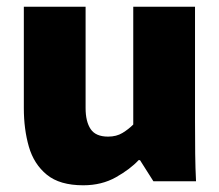

<svg xmlns="http://www.w3.org/2000/svg" viewBox="-20 -540 653 572"><path d="M228 12Q158 12 119.5 -19.5Q81 -51 66 -103Q51 -155 51 -218V-520H235V-218Q235 -178 250 -155.5Q265 -133 302 -133Q327 -133 345 -144Q363 -155 377 -169V-520H561V-178Q561 -127 561.5 -82.5Q562 -38 564 0H437L397 -63H393Q368 -36 325.5 -12Q283 12 228 12Z"/></svg>

Font: Murecho ExtraBold
Style: Regular
Weight: 800
Designer: Neil Summerour
Foundry: Positype
Version: Version 1.010; ttfautohint (v1.8.3)